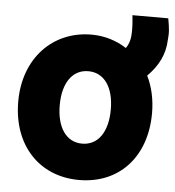

<svg xmlns="http://www.w3.org/2000/svg" viewBox="-50 -698 712 779"><g transform="rotate(5 305.5 -308.5)"><path d="M572 -262C572 -84 464 34 300 34C138 34 27 -84 27 -262C27 -439 143 -558 300 -558C354 -558 403 -542 443 -516C457 -536 462 -558 462 -587C462 -600 462 -616 458 -651H604C608 -630 610 -614 611 -602C612 -587 611 -576 610 -565C608 -503 582 -455 539 -412C560 -370 572 -318 572 -262ZM404 -262C404 -352 365 -409 300 -409C235 -409 196 -352 196 -262C196 -171 235 -114 300 -114C365 -114 404 -171 404 -262Z"/></g></svg>

Font: Repo ExtraBold
Style: Bold
Weight: 700
Designer: Stefan Peev
Foundry: Context Ltd
Version: Version 1.502